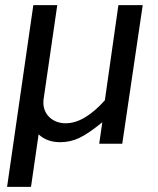

<svg xmlns="http://www.w3.org/2000/svg" viewBox="-20 -561 612 746"><path d="M109.5 -541H202.5L149 -173Q148.5 -169 148.5 -161.5Q148.5 -139.5 159.5 -121.2Q170.5 -103 190.2 -92.5Q210 -82 235 -82Q272.5 -82 311.2 -105.5Q350 -129 387.5 -171.5L440 -541H534.5L455 -2.5H365.5L377.5 -86Q325 -43 289.5 -25.8Q254 -8.5 214 -8.5Q162.5 -8.5 130 -39L100.5 165H7.5Z"/></svg>

Font: 1883 Sans
Style: Italic
Weight: 400
Italic angle: -8°
Designer: 1883 Sans project is a fork of Public Sans.
Version: Version 1.009